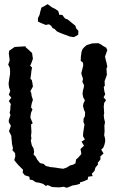

<svg xmlns="http://www.w3.org/2000/svg" viewBox="-20 -883 578 916"><path d="M298 13 284 8 263 11 241 10 228 9 208 0 199 4 185 -6 168 -11 150 -14 135 -24 122 -26 120 -40 98 -47 88 -60 90 -73 80 -83 67 -96 56 -109 48 -119 53 -137 52 -152 39 -167 42 -176 37 -197 36 -213 35 -219 34 -235 23 -257 32 -283 22 -300V-310L30 -334L26 -345L29 -359L30 -379L32 -386L22 -401L34 -417L22 -431L29 -450L23 -467L21 -483L22 -492L25 -512L28 -530V-545L27 -559L19 -575L25 -591L26 -597L22 -628L24 -641L40 -652L50 -659L67 -660L102 -662L103 -657L117 -645L133 -630L137 -603L132 -588L124 -569L133 -561L130 -546L128 -527L125 -508L132 -500L135 -485L137 -470L125 -448L129 -440L131 -425L137 -407L131 -388L128 -371L135 -361L128 -345L125 -325L126 -319L136 -295L128 -289L130 -253L128 -234L130 -224L127 -212L132 -189L140 -175L143 -158L140 -146L150 -136L157 -122L171 -105L188 -101L199 -91L213 -88L219 -86L240 -84L265 -80L282 -78L299 -84L313 -93L330 -98L340 -104L343 -122L353 -131L368 -148L367 -157L364 -172L381 -188L369 -207L385 -218L376 -233L377 -250L383 -289L378 -301L379 -318L385 -328L386 -348L381 -358L376 -377L378 -389L385 -404L377 -419L374 -434L375 -448L380 -467L381 -476L373 -493L376 -507L370 -525L368 -534L373 -554L377 -570L376 -584L365 -593L366 -614L369 -636L374 -649L383 -659L394 -668L420 -676L449 -677L460 -672L473 -663L486 -656L492 -644L481 -613L485 -595L488 -585L492 -564L488 -557L489 -538L490 -526L485 -512L479 -496L480 -474L475 -468L478 -447L482 -433L474 -419L486 -405L477 -392L475 -375L476 -358L477 -342L475 -333L477 -316L481 -300L478 -283L479 -256L477 -238L481 -223L482 -210L479 -195L473 -179L463 -169L474 -151L459 -137V-122L446 -106L448 -99L435 -83L431 -68L418 -54L422 -43L401 -40L398 -26L376 -17L362 -13L361 -6L344 -1L325 2L314 7ZM330 -706 312 -709 300 -714 288 -718 275 -723 265 -727 252 -733 240 -745 231 -749 224 -760 214 -767 198 -764 186 -769 176 -773 161 -780V-796L169 -813L172 -827L178 -847L190 -853L207 -863L216 -857L228 -848L246 -839L258 -830L263 -812H277L290 -795L303 -790L313 -782L325 -772L339 -761L344 -747L354 -736L353 -717L335 -707Z"/></svg>

Font: Winky Rough
Style: Regular
Weight: 400
Designer: Simon Atzbach
Foundry: typofactur
Version: Version 1.206